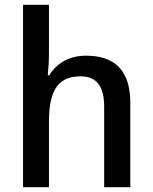

<svg xmlns="http://www.w3.org/2000/svg" viewBox="-20 -780 636 800"><path d="M184 -760H76V0H184V-271C184 -393 215 -462 315 -462C383 -462 414 -420 414 -336V0H523V-351C523 -489 456 -548 338 -548C275 -548 218 -521 185 -466H179C181 -487 184 -523 184 -557Z"/></svg>

Font: Noto Sans Thai Medium
Style: Regular
Weight: 500
Designer: Monotype Design Team
Foundry: Monotype Imaging Inc.
Version: Version 1.901